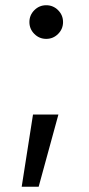

<svg xmlns="http://www.w3.org/2000/svg" viewBox="-20 -537 338 730"><path d="M62.5 172.9 105.5 -101.6H202.1L127 172.9ZM155.8 -389.2Q129.4 -389.2 110.6 -408Q91.8 -426.8 91.8 -453.1Q91.8 -479.5 110.6 -498.3Q129.4 -517.1 155.8 -517.1Q182.1 -517.1 200.9 -498.3Q219.7 -479.5 219.7 -453.1Q219.7 -426.8 200.9 -408Q182.1 -389.2 155.8 -389.2Z"/></svg>

Font: Inter V
Style: Weight 400 Optical size 14.0
Weight: 400
Designer: Rasmus Andersson
Foundry: rsms
Version: Version 4.000;git-4fc901f